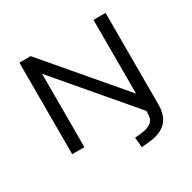

<svg xmlns="http://www.w3.org/2000/svg" viewBox="-191 -897 1283 1281"><g transform="rotate(-30 450.0 -256.5)"><path d="M544 192 536 115 585 110Q636 105 663.5 84Q691 63 691 14V-52L699 7L212 -565V0H118V-705H205L689 -137V-705H782V3Q782 34 775.5 60.5Q769 87 756 108.5Q743 130 721 146.5Q699 163 667 173.5Q635 184 593 187Z"/></g></svg>

Font: Nunito Sans 7pt SemiExpanded
Style: Regular
Weight: 400
Width: 6
Designer: Vernon Adams
Foundry: Vernon Adams
Version: Version 3.101;gftools[0.9.27]